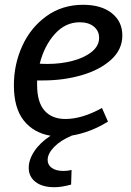

<svg xmlns="http://www.w3.org/2000/svg" viewBox="-20 -560 549 802"><path d="M135 -224V-206Q135 -133 166 -98Q197 -63 253 -63Q323 -63 406 -109L431 -52Q358 -7 281 6Q233 26 206 54Q179 82 179 108Q179 129 196.5 141.5Q214 154 245 154Q263 154 279 150L277 211Q238 222 207 222Q157 222 128.5 200Q100 178 100 141Q100 107 123.5 71.5Q147 36 191 7Q120 -5 79 -57Q38 -109 38 -204Q38 -291 73 -368Q108 -445 174 -492.5Q240 -540 327 -540Q403 -540 447 -505Q491 -470 491 -412Q491 -353 444 -310.5Q397 -268 321.5 -246Q246 -224 160 -224ZM146 -294Q157 -293 180 -293Q233 -293 282 -305.5Q331 -318 362.5 -343Q394 -368 394 -402Q394 -431 372 -449Q350 -467 313 -467Q253 -467 209 -418Q165 -369 146 -294Z"/></svg>

Font: Bitter Pro Medium
Style: Italic
Weight: 500
Italic angle: -9°
Designer: Sol Matas, and Bitter project Authors
Foundry: Sol Matas
Version: Version 1.010